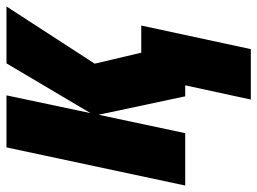

<svg xmlns="http://www.w3.org/2000/svg" viewBox="-134 -472 796 594"><g transform="rotate(-90 264.0 -175.0)"><path d="M253 203 297 0H263L206 -268L149 0H-13L105 -553H266L211 -293L365 -553H541L364 -280L398 -136H482L409 203Z"/></g></svg>

Font: Noto Sans Display Condensed Black
Style: Italic
Weight: 900
Width: 3
Italic angle: -192°
Designer: Monotype Design Team
Foundry: Monotype Imaging Inc.
Version: Version 1.900